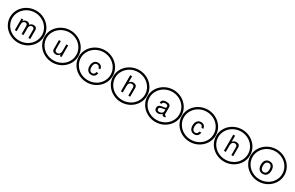

<svg xmlns="http://www.w3.org/2000/svg" viewBox="441 -4098 11478 7481"><g transform="rotate(30 6179.5 -357.0)"><path d="M425.8 -524.4H503.9V-450.2Q536.1 -497.1 574.2 -517.6Q614.3 -539.1 664.1 -539.1Q760.7 -539.1 804.7 -459Q845.7 -505.9 878.9 -521.5Q914.1 -539.1 966.8 -539.1Q1041 -539.1 1078.1 -502Q1119.1 -463.9 1119.1 -392.6V0H1035.2V-361.3Q1035.2 -408.2 1009.8 -438.5Q983.4 -465.8 937.5 -465.8Q887.7 -465.8 849.6 -425.8Q814.5 -386.7 814.5 -329.1V0H730.5V-361.3Q730.5 -408.2 705.1 -438.5Q678.7 -465.8 632.8 -465.8Q582 -465.8 546.9 -425.8Q509.8 -387.7 509.8 -329.1V0H425.8ZM103.5 -357.4Q103.5 -189.5 194.3 -42Q284.2 103.5 436.5 186.5Q590.8 270.5 772.5 270.5Q834 270.5 890.6 261.7Q935.5 254.9 1002 233.4Q1054.7 214.8 1109.4 186.5Q1263.7 101.6 1351.6 -42Q1394.5 -111.3 1418.9 -193.4Q1440.4 -270.5 1440.4 -357.4Q1440.4 -529.3 1351.6 -671.9Q1261.7 -817.4 1109.4 -900.4Q951.2 -986.3 772.5 -986.3Q594.7 -986.3 436.5 -900.4Q359.4 -857.4 299.8 -800.8Q239.3 -745.1 194.3 -671.9Q103.5 -526.4 103.5 -357.4ZM9.8 -357.4Q9.8 -455.1 36.1 -545.9Q61.5 -636.7 113.3 -719.7Q213.9 -881.8 391.6 -980.5Q570.3 -1077.1 773.4 -1077.1Q975.6 -1077.1 1154.3 -980.5Q1328.1 -883.8 1431.6 -719.7Q1535.2 -550.8 1535.2 -357.4Q1535.2 -258.8 1508.8 -168Q1480.5 -72.3 1431.6 5.9Q1328.1 169.9 1154.3 266.6Q1072.3 312.5 971.7 338.9Q872.1 363.3 773.4 363.3Q570.3 363.3 391.6 266.6Q213.9 168 113.3 5.9Q9.8 -163.1 9.8 -357.4Z M2525.4 0H2451.2V-73.2Q2411.1 -19.5 2373 1Q2334 23.4 2275.4 23.4Q2200.2 23.4 2154.3 -15.6Q2109.4 -55.7 2109.4 -120.1V-524.4H2191.4V-153.3Q2191.4 -105.5 2220.7 -78.1Q2251 -49.8 2300.8 -49.8Q2363.3 -49.8 2404.3 -98.6Q2443.4 -148.4 2443.4 -226.6V-524.4H2525.4ZM1648.4 -357.4Q1648.4 -189.5 1739.3 -42Q1829.1 103.5 1981.4 186.5Q2135.7 270.5 2317.4 270.5Q2378.9 270.5 2435.5 261.7Q2480.5 254.9 2546.9 233.4Q2599.6 214.8 2654.3 186.5Q2808.6 101.6 2896.5 -42Q2939.5 -111.3 2963.9 -193.4Q2985.4 -270.5 2985.4 -357.4Q2985.4 -529.3 2896.5 -671.9Q2806.6 -817.4 2654.3 -900.4Q2496.1 -986.3 2317.4 -986.3Q2139.6 -986.3 1981.4 -900.4Q1904.3 -857.4 1844.7 -800.8Q1784.2 -745.1 1739.3 -671.9Q1648.4 -526.4 1648.4 -357.4ZM1554.7 -357.4Q1554.7 -455.1 1581.1 -545.9Q1606.4 -636.7 1658.2 -719.7Q1758.8 -881.8 1936.5 -980.5Q2115.2 -1077.1 2318.4 -1077.1Q2520.5 -1077.1 2699.2 -980.5Q2873 -883.8 2976.6 -719.7Q3080.1 -550.8 3080.1 -357.4Q3080.1 -258.8 3053.7 -168Q3025.4 -72.3 2976.6 5.9Q2873 169.9 2699.2 266.6Q2617.2 312.5 2516.6 338.9Q2417 363.3 2318.4 363.3Q2115.2 363.3 1936.5 266.6Q1758.8 168 1658.2 5.9Q1554.7 -163.1 1554.7 -357.4Z M4074.2 -339.8H3992.2Q3985.4 -392.6 3953.1 -421.9Q3921.9 -451.2 3871.1 -451.2Q3803.7 -451.2 3767.6 -396.5Q3729.5 -343.8 3729.5 -247.1Q3729.5 -156.2 3767.6 -104.5Q3805.7 -52.7 3873 -52.7Q3977.5 -52.7 3998 -175.8H4080.1Q4073.2 -83 4017.6 -29.3Q3962.9 22.5 3871.1 22.5Q3766.6 22.5 3705.1 -50.8Q3644.5 -123 3644.5 -247.1Q3644.5 -375 3707 -450.2Q3768.6 -526.4 3872.1 -526.4Q3961.9 -526.4 4013.7 -478.5Q4066.4 -430.7 4074.2 -339.8ZM3193.4 -357.4Q3193.4 -189.5 3284.2 -42Q3374 103.5 3526.4 186.5Q3680.7 270.5 3862.3 270.5Q3923.8 270.5 3980.5 261.7Q4025.4 254.9 4091.8 233.4Q4144.5 214.8 4199.2 186.5Q4353.5 101.6 4441.4 -42Q4484.4 -111.3 4508.8 -193.4Q4530.3 -270.5 4530.3 -357.4Q4530.3 -529.3 4441.4 -671.9Q4351.6 -817.4 4199.2 -900.4Q4041 -986.3 3862.3 -986.3Q3684.6 -986.3 3526.4 -900.4Q3449.2 -857.4 3389.6 -800.8Q3329.1 -745.1 3284.2 -671.9Q3193.4 -526.4 3193.4 -357.4ZM3099.6 -357.4Q3099.6 -455.1 3126 -545.9Q3151.4 -636.7 3203.1 -719.7Q3303.7 -881.8 3481.4 -980.5Q3660.2 -1077.1 3863.3 -1077.1Q4065.4 -1077.1 4244.1 -980.5Q4418 -883.8 4521.5 -719.7Q4625 -550.8 4625 -357.4Q4625 -258.8 4598.6 -168Q4570.3 -72.3 4521.5 5.9Q4418 169.9 4244.1 266.6Q4162.1 312.5 4061.5 338.9Q3961.9 363.3 3863.3 363.3Q3660.2 363.3 3481.4 266.6Q3303.7 168 3203.1 5.9Q3099.6 -163.1 3099.6 -357.4Z M5533.2 -363.3Q5533.2 -418.9 5498 -442.4Q5465.8 -465.8 5423.8 -465.8Q5361.3 -465.8 5320.3 -418Q5283.2 -371.1 5283.2 -289.1V0H5199.2V-728.5H5283.2V-452.1Q5317.4 -500 5357.4 -519.5Q5396.5 -539.1 5451.2 -539.1Q5526.4 -539.1 5570.3 -501Q5615.2 -461.9 5615.2 -396.5V0H5533.2ZM4738.3 -357.4Q4738.3 -189.5 4829.1 -42Q4918.9 103.5 5071.3 186.5Q5225.6 270.5 5407.2 270.5Q5468.8 270.5 5525.4 261.7Q5570.3 254.9 5636.7 233.4Q5689.5 214.8 5744.1 186.5Q5898.4 101.6 5986.3 -42Q6029.3 -111.3 6053.7 -193.4Q6075.2 -270.5 6075.2 -357.4Q6075.2 -529.3 5986.3 -671.9Q5896.5 -817.4 5744.1 -900.4Q5585.9 -986.3 5407.2 -986.3Q5229.5 -986.3 5071.3 -900.4Q4994.1 -857.4 4934.6 -800.8Q4874 -745.1 4829.1 -671.9Q4738.3 -526.4 4738.3 -357.4ZM4644.5 -357.4Q4644.5 -455.1 4670.9 -545.9Q4696.3 -636.7 4748 -719.7Q4848.6 -881.8 5026.4 -980.5Q5205.1 -1077.1 5408.2 -1077.1Q5610.4 -1077.1 5789.1 -980.5Q5962.9 -883.8 6066.4 -719.7Q6169.9 -550.8 6169.9 -357.4Q6169.9 -258.8 6143.6 -168Q6115.2 -72.3 6066.4 5.9Q5962.9 169.9 5789.1 266.6Q5707 312.5 5606.4 338.9Q5506.8 363.3 5408.2 363.3Q5205.1 363.3 5026.4 266.6Q4848.6 168 4748 5.9Q4644.5 -163.1 4644.5 -357.4Z M6728.5 -369.1Q6734.4 -539.1 6939.5 -539.1Q7037.1 -539.1 7085.9 -502.9Q7134.8 -466.8 7134.8 -396.5V-87.9Q7134.8 -46.9 7181.6 -46.9Q7187.5 -46.9 7199.2 -48.8V13.7Q7160.2 23.4 7142.6 23.4Q7101.6 23.4 7082 4.9Q7059.6 -15.6 7056.6 -53.7Q6972.7 23.4 6877 23.4Q6797.9 23.4 6752 -18.6Q6705.1 -60.5 6705.1 -131.8Q6705.1 -154.3 6710.9 -173.8Q6712.9 -188.5 6720.7 -207Q6726.6 -222.7 6740.2 -234.4Q6754.9 -248 6763.7 -254.9Q6773.4 -262.7 6794.9 -270.5Q6826.2 -280.3 6830.1 -281.2Q6856.4 -288.1 6871.1 -290Q6877.9 -291 6888.2 -292.5Q6898.4 -293.9 6905.3 -295.4Q6912.1 -296.9 6916 -296.9Q6920.9 -296.9 6936.5 -299.3Q6952.1 -301.8 6964.8 -303.7Q7014.6 -309.6 7033.2 -323.2Q7052.7 -335.9 7052.7 -362.3V-383.8Q7052.7 -422.9 7021.5 -442.4Q6993.2 -461.9 6935.5 -461.9Q6877.9 -461.9 6847.7 -439.5Q6818.4 -418 6812.5 -369.1ZM6896.5 -49.8Q6962.9 -49.8 7007.8 -86.9Q7052.7 -124 7052.7 -165V-258.8Q7024.4 -246.1 6976.6 -239.3Q6957 -236.3 6925.3 -231Q6893.6 -225.6 6890.6 -224.6Q6852.5 -218.8 6822.3 -196.3Q6793 -173.8 6793 -133.8Q6793 -94.7 6820.3 -72.3Q6847.7 -49.8 6896.5 -49.8ZM6283.2 -357.4Q6283.2 -189.5 6374 -42Q6463.9 103.5 6616.2 186.5Q6770.5 270.5 6952.1 270.5Q7013.7 270.5 7070.3 261.7Q7115.2 254.9 7181.6 233.4Q7234.4 214.8 7289.1 186.5Q7443.4 101.6 7531.2 -42Q7574.2 -111.3 7598.6 -193.4Q7620.1 -270.5 7620.1 -357.4Q7620.1 -529.3 7531.2 -671.9Q7441.4 -817.4 7289.1 -900.4Q7130.9 -986.3 6952.1 -986.3Q6774.4 -986.3 6616.2 -900.4Q6539.1 -857.4 6479.5 -800.8Q6418.9 -745.1 6374 -671.9Q6283.2 -526.4 6283.2 -357.4ZM6189.5 -357.4Q6189.5 -455.1 6215.8 -545.9Q6241.2 -636.7 6293 -719.7Q6393.6 -881.8 6571.3 -980.5Q6750 -1077.1 6953.1 -1077.1Q7155.3 -1077.1 7334 -980.5Q7507.8 -883.8 7611.3 -719.7Q7714.8 -550.8 7714.8 -357.4Q7714.8 -258.8 7688.5 -168Q7660.2 -72.3 7611.3 5.9Q7507.8 169.9 7334 266.6Q7252 312.5 7151.4 338.9Q7051.8 363.3 6953.1 363.3Q6750 363.3 6571.3 266.6Q6393.6 168 6293 5.9Q6189.5 -163.1 6189.5 -357.4Z M8709 -339.8H8627Q8620.1 -392.6 8587.9 -421.9Q8556.6 -451.2 8505.9 -451.2Q8438.5 -451.2 8402.3 -396.5Q8364.3 -343.8 8364.3 -247.1Q8364.3 -156.2 8402.3 -104.5Q8440.4 -52.7 8507.8 -52.7Q8612.3 -52.7 8632.8 -175.8H8714.8Q8708 -83 8652.3 -29.3Q8597.7 22.5 8505.9 22.5Q8401.4 22.5 8339.8 -50.8Q8279.3 -123 8279.3 -247.1Q8279.3 -375 8341.8 -450.2Q8403.3 -526.4 8506.8 -526.4Q8596.7 -526.4 8648.4 -478.5Q8701.2 -430.7 8709 -339.8ZM7828.1 -357.4Q7828.1 -189.5 7918.9 -42Q8008.8 103.5 8161.1 186.5Q8315.4 270.5 8497.1 270.5Q8558.6 270.5 8615.2 261.7Q8660.2 254.9 8726.6 233.4Q8779.3 214.8 8834 186.5Q8988.3 101.6 9076.2 -42Q9119.1 -111.3 9143.6 -193.4Q9165 -270.5 9165 -357.4Q9165 -529.3 9076.2 -671.9Q8986.3 -817.4 8834 -900.4Q8675.8 -986.3 8497.1 -986.3Q8319.3 -986.3 8161.1 -900.4Q8084 -857.4 8024.4 -800.8Q7963.9 -745.1 7918.9 -671.9Q7828.1 -526.4 7828.1 -357.4ZM7734.4 -357.4Q7734.4 -455.1 7760.7 -545.9Q7786.1 -636.7 7837.9 -719.7Q7938.5 -881.8 8116.2 -980.5Q8294.9 -1077.1 8498 -1077.1Q8700.2 -1077.1 8878.9 -980.5Q9052.7 -883.8 9156.2 -719.7Q9259.8 -550.8 9259.8 -357.4Q9259.8 -258.8 9233.4 -168Q9205.1 -72.3 9156.2 5.9Q9052.7 169.9 8878.9 266.6Q8796.9 312.5 8696.3 338.9Q8596.7 363.3 8498 363.3Q8294.9 363.3 8116.2 266.6Q7938.5 168 7837.9 5.9Q7734.4 -163.1 7734.4 -357.4Z M10168 -363.3Q10168 -418.9 10132.8 -442.4Q10100.6 -465.8 10058.6 -465.8Q9996.1 -465.8 9955.1 -418Q9918 -371.1 9918 -289.1V0H9834V-728.5H9918V-452.1Q9952.1 -500 9992.2 -519.5Q10031.2 -539.1 10085.9 -539.1Q10161.1 -539.1 10205.1 -501Q10250 -461.9 10250 -396.5V0H10168ZM9373 -357.4Q9373 -189.5 9463.9 -42Q9553.7 103.5 9706.1 186.5Q9860.4 270.5 10042 270.5Q10103.5 270.5 10160.2 261.7Q10205.1 254.9 10271.5 233.4Q10324.2 214.8 10378.9 186.5Q10533.2 101.6 10621.1 -42Q10664.1 -111.3 10688.5 -193.4Q10710 -270.5 10710 -357.4Q10710 -529.3 10621.1 -671.9Q10531.2 -817.4 10378.9 -900.4Q10220.7 -986.3 10042 -986.3Q9864.3 -986.3 9706.1 -900.4Q9628.9 -857.4 9569.3 -800.8Q9508.8 -745.1 9463.9 -671.9Q9373 -526.4 9373 -357.4ZM9279.3 -357.4Q9279.3 -455.1 9305.7 -545.9Q9331.1 -636.7 9382.8 -719.7Q9483.4 -881.8 9661.1 -980.5Q9839.8 -1077.1 10043 -1077.1Q10245.1 -1077.1 10423.8 -980.5Q10597.7 -883.8 10701.2 -719.7Q10804.7 -550.8 10804.7 -357.4Q10804.7 -258.8 10778.3 -168Q10750 -72.3 10701.2 5.9Q10597.7 169.9 10423.8 266.6Q10341.8 312.5 10241.2 338.9Q10141.6 363.3 10043 363.3Q9839.8 363.3 9661.1 266.6Q9483.4 168 9382.8 5.9Q9279.3 -163.1 9279.3 -357.4Z M11585.9 -539.1Q11697.3 -539.1 11761.7 -464.8Q11824.2 -388.7 11824.2 -253.9Q11824.2 -125 11759.8 -50.8Q11698.2 23.4 11587.9 23.4Q11476.6 23.4 11412.1 -51.8Q11349.6 -127.9 11349.6 -257.8Q11349.6 -388.7 11412.1 -464.8Q11476.6 -539.1 11585.9 -539.1ZM11587.9 -461.9Q11517.6 -461.9 11476.6 -407.2Q11437.5 -351.6 11437.5 -257.8Q11437.5 -164.1 11476.6 -108.4Q11517.6 -53.7 11587.9 -53.7Q11656.2 -53.7 11697.3 -108.4Q11736.3 -160.2 11736.3 -254.9Q11736.3 -354.5 11697.3 -407.2Q11660.2 -461.9 11587.9 -461.9ZM10918 -357.4Q10918 -189.5 11008.8 -42Q11098.6 103.5 11251 186.5Q11405.3 270.5 11586.9 270.5Q11648.4 270.5 11705.1 261.7Q11750 254.9 11816.4 233.4Q11869.1 214.8 11923.8 186.5Q12078.1 101.6 12166 -42Q12209 -111.3 12233.4 -193.4Q12254.9 -270.5 12254.9 -357.4Q12254.9 -529.3 12166 -671.9Q12076.2 -817.4 11923.8 -900.4Q11765.6 -986.3 11586.9 -986.3Q11409.2 -986.3 11251 -900.4Q11173.8 -857.4 11114.3 -800.8Q11053.7 -745.1 11008.8 -671.9Q10918 -526.4 10918 -357.4ZM10824.2 -357.4Q10824.2 -455.1 10850.6 -545.9Q10876 -636.7 10927.7 -719.7Q11028.3 -881.8 11206.1 -980.5Q11384.8 -1077.1 11587.9 -1077.1Q11790 -1077.1 11968.8 -980.5Q12142.6 -883.8 12246.1 -719.7Q12349.6 -550.8 12349.6 -357.4Q12349.6 -258.8 12323.2 -168Q12294.9 -72.3 12246.1 5.9Q12142.6 169.9 11968.8 266.6Q11886.7 312.5 11786.1 338.9Q11686.5 363.3 11587.9 363.3Q11384.8 363.3 11206.1 266.6Q11028.3 168 10927.7 5.9Q10824.2 -163.1 10824.2 -357.4Z"/></g></svg>

Font: Circled
Style: Regular
Weight: 400
Version: Version 002.000